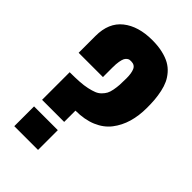

<svg xmlns="http://www.w3.org/2000/svg" viewBox="-246 -912 999 999"><g transform="rotate(45 254.0 -412.5)"><path d="M255.4 -825.2Q297.4 -825.2 331.3 -817.4Q365.2 -809.6 388.9 -796.4Q412.6 -783.2 430.2 -762.9Q447.8 -742.7 458 -720.7Q468.3 -698.7 474.4 -670.2Q480.5 -641.6 482.7 -615.2Q484.9 -588.9 484.9 -556.6Q484.9 -497.6 470.7 -449.2Q456.5 -400.9 427.2 -362.8Q397.9 -324.7 348.4 -303.7Q298.8 -282.7 231.9 -282.7V-199.7H69.3V-402.8Q109.9 -402.8 140.6 -404.8Q171.4 -406.7 195.6 -412.1Q219.7 -417.5 236.3 -424.1Q252.9 -430.7 264.9 -442.9Q276.9 -455.1 283.7 -467.5Q290.5 -480 294.4 -500.5Q298.3 -521 299.6 -540.5Q300.8 -560.1 300.8 -589.8Q300.8 -627 291.3 -648.2Q281.7 -669.4 255.4 -669.4Q248.5 -669.4 243.7 -668.7Q238.8 -668 231.7 -662.8Q224.6 -657.7 220.2 -648.7Q215.8 -639.6 212.6 -621.8Q209.5 -604 209.5 -578.6V-507.3H30.8V-631.3Q30.8 -728 92 -776.6Q153.3 -825.2 255.4 -825.2ZM64 -0.5V-146H238.8V-0.5Z"/></g></svg>

Font: Anton
Style: Regular
Weight: 400
Foundry: vernon adams
Version: Version 1.000